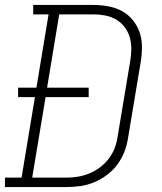

<svg xmlns="http://www.w3.org/2000/svg" viewBox="-35 -755 655 775"><path d="M-15 0V-38H52L106 -363H38V-401H112L161 -697H99V-735H342Q372 -735 402 -729.5Q432 -724 457 -710.5Q482 -697 500.5 -674.5Q519 -652 528.5 -624.5Q538 -597 538 -566Q538 -535 533 -505L482 -199Q478 -171 467.5 -143.5Q457 -116 439.5 -92Q422 -68 397.5 -49.5Q373 -31 345.5 -19.5Q318 -8 290 -4Q262 0 234 0ZM95 -38H234Q257 -38 280.5 -42Q304 -46 327 -55.5Q350 -65 370 -80.5Q390 -96 405 -116Q420 -136 428.5 -159Q437 -182 440 -205L491 -511Q495 -535 495 -559.5Q495 -584 488 -606.5Q481 -629 467 -647Q453 -665 433 -676.5Q413 -688 389.5 -692.5Q366 -697 342 -697H204L155 -401H323V-363H149Z"/></svg>

Font: Iosevka Slab XLtEx
Style: Italic
Weight: 200
Width: 7
Italic angle: -9°
Monospace: yes
Designer: Belleve Invis
Foundry: Belleve Invis
Version: Version 11.1.0; ttfautohint (v1.8.3)